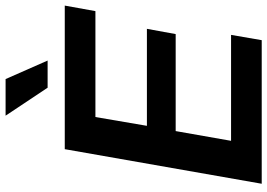

<svg xmlns="http://www.w3.org/2000/svg" viewBox="-156 -810 966 694"><g transform="rotate(-90 327.0 -463.0)"><path d="M528.8 0H9.8L134.8 -711.9H653.8L633.8 -601.1H251L219.2 -415H569.8L550.8 -311H200.2L165 -110.8H547.9ZM455.1 -773.9H356.9L255.9 -925.8H388.2Z"/></g></svg>

Font: Creato Display
Style: Bold Italic
Weight: 700
Italic angle: -10°
Version: Version 1.000